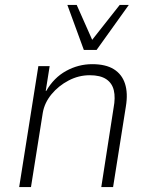

<svg xmlns="http://www.w3.org/2000/svg" viewBox="-20 -761 614 781"><path d="M58 0 136 -492H182L166 -391H168Q199 -445 249 -472.5Q299 -500 355 -500Q410 -500 443 -479.5Q476 -459 488.5 -420.5Q501 -382 492 -328L440 0H392L442 -322Q450 -364 443 -393.5Q436 -423 412 -439Q388 -455 345 -455Q300 -455 259 -433.5Q218 -412 189.5 -377.5Q161 -343 154 -302L106 0ZM321 -558 254 -741H292L355 -599L467 -741H504L373 -558Z"/></svg>

Font: Nunito Sans 7pt SemiCondensed ExtraLight
Style: Italic
Weight: 250
Width: 4
Italic angle: -9°
Designer: Vernon Adams
Foundry: Vernon Adams
Version: Version 3.101;gftools[0.9.27]